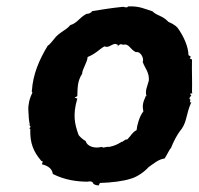

<svg xmlns="http://www.w3.org/2000/svg" viewBox="-20 -562 619 596"><path d="M79 -280C78 -288 78 -273 81 -275C71 -256 67 -235 68 -220C69 -204 69 -188 73 -173L67 -178C74 -170 78 -169 71 -164C77 -159 73 -161 74 -158C73 -118 84 -91 107 -64C109 -59 116 -67 110 -52C131 -47 142 -37 144 -22C181 -3 220 2 253 2C256 0 269 0 270 9C261 10 268 9 270 9C271 8 271 12 286 14C285 14 292 6 289 6C327 5 364 0 385 -7C402 -11 427 -27 441 -43C458 -55 473 -68 491 -70C503 -89 505 -97 511 -103C518 -121 529 -144 544 -162C561 -187 557 -207 574 -245C567 -243 570 -243 571 -253C565 -254 570 -264 574 -264L570 -271C582 -275 579 -270 576 -275C577 -316 575 -340 576 -378C573 -380 579 -374 569 -381C572 -387 577 -383 565 -391C565 -415 551 -449 531 -476C521 -487 507 -492 503 -494C483 -515 470 -511 453 -527C430 -534 412 -544 377 -542C377 -537 364 -540 363 -541C323 -537 295 -532 263 -527C270 -525 263 -524 263 -524C252 -516 253 -522 245 -517C226 -506 219 -490 198 -484C187 -469 162 -461 148 -441C142 -434 134 -423 128 -420C102 -377 82 -331 79 -280ZM435 -263 433 -265C422 -241 422 -233 425 -216C413 -202 405 -172 404 -158C390 -151 388 -142 375 -129C368 -131 359 -119 358 -122C345 -114 335 -109 319 -106C305 -107 302 -101 296 -106C273 -100 250 -108 246 -124C235 -130 226 -140 224 -143C212 -176 205 -205 220 -256C212 -258 209 -261 216 -261L220 -264C221 -290 220 -310 235 -333C235 -347 251 -368 252 -385C277 -395 288 -409 304 -418C319 -413 322 -423 338 -426C348 -421 350 -424 343 -418C352 -421 350 -428 362 -423C381 -428 383 -409 402 -400C417 -404 428 -379 423 -370C429 -351 444 -338 442 -312C438 -295 429 -280 435 -263Z"/></svg>

Font: Asimov Print
Style: DIt
Weight: 250
Width: 0
Designer: Google
Version: Version 2.000980: 2014